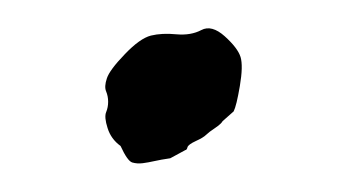

<svg xmlns="http://www.w3.org/2000/svg" viewBox="-20 -410 243 136"><path d="M65.4 -306.6Q58.6 -311.5 56.2 -319.3Q53.7 -327.1 55.2 -330.6Q56.6 -334 56.6 -337.9Q56.6 -341.8 55.2 -345.2Q53.7 -348.6 55.7 -354.5Q57.6 -360.4 68.4 -371.6Q79.1 -382.8 86.9 -384.8Q94.7 -386.7 105 -385.7Q115.2 -384.8 122.6 -388.7Q129.9 -392.6 139.2 -384.3Q148.4 -376 150.4 -369.6Q152.3 -363.3 149.9 -349.1Q147.5 -335 145.5 -331.1L137.7 -324.2Q136.7 -322.3 132.3 -319.3Q127.9 -316.4 126 -314.5Q124 -312.5 118.7 -310.1Q113.3 -307.6 112.8 -305.7Q112.3 -303.7 111.3 -303.7L100.6 -297.9Q93.8 -296.9 89.4 -295.9Q85 -294.9 81.1 -294.4Q77.1 -293.9 73.7 -294.9Q70.3 -295.9 65.4 -306.6Z"/></svg>

Font: Mountains of Christmas
Style: Bold
Weight: 700
Designer: Crystal Kluge
Foundry: Font Diner, Inc DBA Tart Workshop
Version: Version 1.002